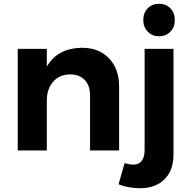

<svg xmlns="http://www.w3.org/2000/svg" viewBox="-20 -797 1008 1017"><path d="M822 -605Q786 -605 762.5 -629.5Q739 -654 739 -691Q739 -729 762.5 -753Q786 -777 822 -777Q859 -777 882.5 -753Q906 -729 906 -691Q906 -653 882.5 -629Q859 -605 822 -605ZM611 0H457V-293Q457 -344 428.5 -373.5Q400 -403 351 -403Q294 -402 261 -363.5Q228 -325 228 -265V0H74V-538H228V-444Q284 -542 414 -544Q504 -544 557.5 -488Q611 -432 611 -338ZM746 -2V-538H899V22Q899 106 850.5 153.5Q802 201 717 200Q652 198 608 179L640 67Q663 74 683 75Q714 76 730 56Q746 36 746 -2Z"/></svg>

Font: Montserrat-Arabic SemiBold
Style: Regular
Weight: 600
Designer: Mohamed Gaber
Foundry: Kief Type Foundry
Version: Version 5.008;PS 005.008;hotconv 1.0.88;makeotf.lib2.5.64775